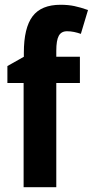

<svg xmlns="http://www.w3.org/2000/svg" viewBox="-20 -785 389 805"><path d="M315 -437H216V0H79V-437H11V-508L80 -547V-564Q80 -668 116.5 -716.5Q153 -765 234 -765Q266 -765 292 -759.5Q318 -754 349 -743L319 -643Q305 -648 290.5 -651Q276 -654 261 -654Q237 -654 226.5 -635Q216 -616 216 -572V-547H315Z"/></svg>

Font: Noto Sans Khmer UI Condensed
Style: Bold
Weight: 700
Width: 3
Designer: Danh Hong and the Monotype Design Team
Foundry: Monotype Imaging Inc.
Version: Version 2.002; ttfautohint (v1.8.4.7-5d5b)